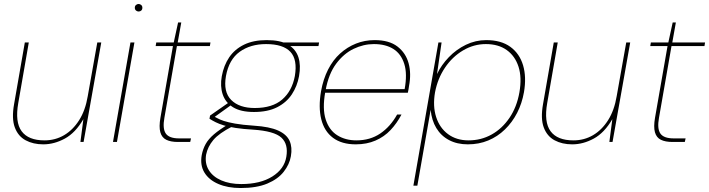

<svg xmlns="http://www.w3.org/2000/svg" viewBox="-20 -715 3571 967"><path d="M198 12Q147 12 109 -8.5Q71 -29 54.5 -73.5Q38 -118 51 -191L105 -501H125L72 -196Q55 -100 89 -54Q123 -8 204 -8Q258 -8 302.5 -34Q347 -60 378.5 -109.5Q410 -159 422 -231L470 -501H490L401 0H385L400 -115Q360 -46 306.5 -17Q253 12 198 12Z M549 0 637 -501H657L569 0ZM678 -657Q671 -657 665 -662Q659 -667 659 -676Q659 -685 665 -690Q671 -695 678 -695Q685 -695 691 -690Q697 -685 697 -676Q697 -667 691.5 -662Q686 -657 678 -657Z M876 0Q840 0 817.5 -11Q795 -22 787.5 -49Q780 -76 788 -122L851 -483H764L767 -501H855L877 -602H893L875 -501H1040L1037 -483H871L808 -122Q798 -67 815 -42.5Q832 -18 882 -18H942L938 0Z M1192 232Q1127 232 1079.5 211.5Q1032 191 1009.5 154Q987 117 996 66Q1002 35 1016 10Q1030 -15 1057.5 -38.5Q1085 -62 1130 -89L1150 -78Q1083 -44 1054.5 -10Q1026 24 1018 64Q1011 108 1031.5 141.5Q1052 175 1094.5 193.5Q1137 212 1195 212Q1291 212 1351.5 174Q1412 136 1422 75Q1433 11 1397 -22Q1361 -55 1255 -62Q1204 -65 1168 -70.5Q1132 -76 1107.5 -83.5Q1083 -91 1066 -99.5Q1049 -108 1035 -117L1038 -133L1134 -200L1154 -193L1051 -119L1047 -133Q1060 -128 1073 -120.5Q1086 -113 1107 -106Q1128 -99 1164 -92.5Q1200 -86 1259 -82Q1338 -77 1381 -57.5Q1424 -38 1438.5 -5.5Q1453 27 1445 72Q1438 113 1409 150Q1380 187 1326.5 209.5Q1273 232 1192 232ZM1259 -151Q1192 -151 1153.5 -175Q1115 -199 1101.5 -240Q1088 -281 1097 -331Q1107 -386 1134.5 -426.5Q1162 -467 1209 -490Q1256 -513 1323 -513Q1393 -513 1431.5 -490Q1470 -467 1483 -426.5Q1496 -386 1486 -331Q1477 -281 1450 -240Q1423 -199 1376 -175Q1329 -151 1259 -151ZM1263 -171Q1352 -171 1401.5 -214Q1451 -257 1465 -332Q1479 -415 1442.5 -454Q1406 -493 1320 -493Q1241 -493 1187 -454Q1133 -415 1118 -332Q1104 -252 1144.5 -211.5Q1185 -171 1263 -171ZM1413 -483 1407 -501H1587L1584 -483Z M1772 12Q1701 12 1657 -21Q1613 -54 1598 -114.5Q1583 -175 1597 -256Q1608 -317 1632.5 -365Q1657 -413 1693 -445.5Q1729 -478 1773 -495.5Q1817 -513 1867 -513Q1940 -513 1982 -480.5Q2024 -448 2038 -396Q2052 -344 2040 -282Q2039 -272 2037.5 -265Q2036 -258 2034 -248H1607L1610 -266H2018Q2032 -343 2016 -393.5Q2000 -444 1961 -468.5Q1922 -493 1863 -493Q1811 -493 1761 -469Q1711 -445 1673 -394Q1635 -343 1620 -261L1618 -251Q1603 -167 1620.5 -113Q1638 -59 1679 -33.5Q1720 -8 1775 -8Q1844 -8 1895 -42.5Q1946 -77 1980 -138H2002Q1979 -94 1947 -60Q1915 -26 1871 -7Q1827 12 1772 12Z M2062 220 2188 -501H2204L2181 -342Q2203 -388 2240.5 -427Q2278 -466 2326.5 -489.5Q2375 -513 2429 -513Q2504 -513 2550.5 -479Q2597 -445 2614.5 -386Q2632 -327 2619 -251Q2609 -194 2584.5 -146.5Q2560 -99 2523 -63Q2486 -27 2439 -7.5Q2392 12 2336 12Q2282 12 2241.5 -9.5Q2201 -31 2177.5 -70Q2154 -109 2149 -162L2082 220ZM2340 -8Q2403 -8 2456 -37.5Q2509 -67 2546 -121.5Q2583 -176 2596 -250Q2609 -325 2591.5 -379Q2574 -433 2532 -463Q2490 -493 2427 -493Q2366 -493 2312 -461Q2258 -429 2221 -374Q2184 -319 2171 -250Q2159 -181 2176.5 -126Q2194 -71 2236.5 -39.5Q2279 -8 2340 -8Z M2862 12Q2811 12 2773 -8.5Q2735 -29 2718.5 -73.5Q2702 -118 2715 -191L2769 -501H2789L2736 -196Q2719 -100 2753 -54Q2787 -8 2868 -8Q2922 -8 2966.5 -34Q3011 -60 3042.5 -109.5Q3074 -159 3086 -231L3134 -501H3154L3065 0H3049L3064 -115Q3024 -46 2970.5 -17Q2917 12 2862 12Z M3367 0Q3331 0 3308.5 -11Q3286 -22 3278.5 -49Q3271 -76 3279 -122L3342 -483H3255L3258 -501H3346L3368 -602H3384L3366 -501H3531L3528 -483H3362L3299 -122Q3289 -67 3306 -42.5Q3323 -18 3373 -18H3433L3429 0Z"/></svg>

Font: DM Sans 18pt Thin
Style: Italic
Weight: 250
Italic angle: -10°
Designer: Colophon Foundry, Jonny Pinhorn
Foundry: Colophon Foundry
Version: Version 4.004;gftools[0.9.30]